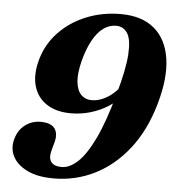

<svg xmlns="http://www.w3.org/2000/svg" viewBox="-52 -765 756 827"><g transform="rotate(5 326.0 -351.0)"><path d="M210 15Q142 15 97.8 -6Q53.5 -27 35 -60.5Q16.5 -94 25 -132Q34.5 -175 64.5 -199Q94.5 -223 134 -223Q178.5 -223 195 -200.2Q211.5 -177.5 200 -137.5L191 -104.5Q182 -71.5 194.8 -54.2Q207.5 -37 240.5 -37Q274.5 -37 309.8 -69.5Q345 -102 380.2 -175.2Q415.5 -248.5 449 -370.5Q480.5 -481.5 484.2 -545.5Q488 -609.5 470.8 -636.5Q453.5 -663.5 421.5 -663.5Q392.5 -663.5 367.2 -645.5Q342 -627.5 321.8 -591.5Q301.5 -555.5 287 -501.5Q272.5 -444.5 276.5 -407.8Q280.5 -371 298.5 -353Q316.5 -335 344 -335Q371 -335 398.5 -348.5Q426 -362 449 -386Q472 -410 484.5 -441.5L511.5 -426Q500 -393 475.5 -364.8Q451 -336.5 417.2 -315.5Q383.5 -294.5 343.2 -282.8Q303 -271 259.5 -271Q196.5 -271 155 -298Q113.5 -325 99.2 -374.2Q85 -423.5 103.5 -490Q123 -558.5 171.5 -609Q220 -659.5 288.8 -687.5Q357.5 -715.5 437.5 -715.5Q529 -715.5 582.8 -670Q636.5 -624.5 649 -541Q661.5 -457.5 628.5 -343Q595.5 -227.5 532.8 -147.5Q470 -67.5 387.2 -26.2Q304.5 15 210 15Z"/></g></svg>

Font: Fraunces
Style: Bold Italic
Weight: 700
Italic angle: -16°
Version: Version 1.000;[b76b70a41]